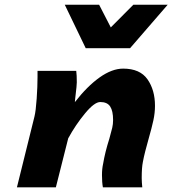

<svg xmlns="http://www.w3.org/2000/svg" viewBox="-20 -799 735 819"><path d="M415 -52.2Q415 -79.1 419.9 -100.6Q428.2 -150.4 446.3 -207Q455.1 -237.8 458.7 -253.7Q462.4 -269.5 462.4 -287.1Q462.4 -325.7 450 -344.7Q437.5 -363.8 407.7 -363.8Q382.8 -363.8 342.8 -315.4Q302.7 -267.1 271 -209L218.3 0H52.2L127 -301.8Q132.8 -325.2 136.5 -378.4Q140.1 -431.6 140.1 -470.2V-496.6H305.2Q307.6 -479 307.6 -447.8Q307.6 -440.4 306.2 -427Q304.7 -413.6 303.2 -400.4Q302.2 -390.1 301 -380.9Q299.8 -371.6 299.3 -363.3Q352.1 -431.2 405 -468.8Q458 -506.3 505.4 -506.3Q577.1 -506.3 609.1 -460.7Q641.1 -415 641.1 -347.7Q641.1 -317.9 634.3 -285.9Q627.4 -253.9 613.3 -204.6Q606.4 -180.7 599.9 -155Q593.3 -129.4 589.4 -107.9Q584.5 -84.5 584.5 -40Q584.5 -22.9 586.9 0H418.9Q415 -21 415 -52.2ZM695.3 -778.8 534.7 -593.3H345.7L256.3 -778.8H402.8L452.6 -682.1L548.8 -778.8Z"/></svg>

Font: Lesson One Extra
Style: Italic
Weight: 800
Italic angle: -14°
Designer: But Ko, Victor Gaultney, Annie Olsen, Julie Remington, Don Collingsworth, Eric Hays, Becca Hirsbrunner
Version: Version 1.100